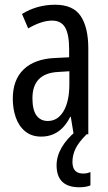

<svg xmlns="http://www.w3.org/2000/svg" viewBox="-20 -567 456 811"><path d="M213 -547Q289 -547 321 -499Q353 -451 353 -362V0H291L279 -74H277Q235 10 154 10Q113 10 86 -12.5Q59 -35 46.5 -71.5Q34 -108 34 -150Q34 -230 80 -274Q126 -318 211 -322L272 -325V-360Q272 -422 255 -451Q238 -480 200 -480Q156 -480 99 -447L73 -508Q136 -547 213 -547ZM225 -263Q117 -257 117 -152Q117 -103 134 -79.5Q151 -56 182 -56Q224 -56 248.5 -97.5Q273 -139 273 -212V-266ZM286 117Q286 166 331 166Q342 166 349.5 164Q357 162 362 160V216Q344 224 315 224Q219 224 219 131Q219 93 240.5 56Q262 19 300 -12L346 0Q312 34 299 61Q286 88 286 117Z"/></svg>

Font: Noto Sans Thai ExtCond
Style: Regular
Weight: 400
Width: 2
Designer: Monotype Design Team
Foundry: Monotype Imaging Inc.
Version: Version 2.002; ttfautohint (v1.8.4.7-5d5b)